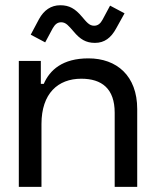

<svg xmlns="http://www.w3.org/2000/svg" viewBox="-20 -730 610 750"><path d="M53.5 0H142V-245.5C142 -365 206.5 -422.5 297.5 -422.5C377.5 -422.5 428 -384 428 -289.5V0H516V-304C516 -434 436 -502 325.5 -502C224 -502 174.5 -456.5 151 -402.5H139.5V-492H53.5ZM156.5 -564.5 186 -619.5C194.5 -634 203.5 -643 219 -643C238 -643 248.5 -628.5 267.5 -607C293 -576.5 315.5 -562.5 351 -562.5C388 -562.5 413.5 -582 433.5 -618.5L466.5 -678L410 -708L380.5 -653C372.5 -638.5 363 -629.5 347.5 -629.5C328.5 -629.5 318 -644 299.5 -665.5C273.5 -696 251 -709.5 215.5 -709.5C179 -709.5 151.5 -690 132.5 -655.5L100 -594.5Z"/></svg>

Font: MCL Standard
Style: Regular
Weight: 400
Designer: Květoslav Bartoš
Foundry: Florian Karsten
Version: Version 1.001;Glyphs 3.2.3 (3260)